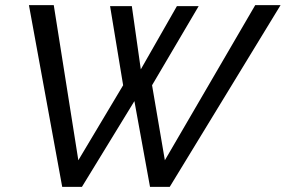

<svg xmlns="http://www.w3.org/2000/svg" viewBox="-20 -730 1116 750"><path d="M93 -710H190L286 -104L461 -397L410 -706H495L530 -459L671 -706H756L574 -397L624 -104L977 -710H1076L643 0H566L505 -335L300 0H223Z"/></svg>

Font: Raleway Medium
Style: Italic
Weight: 500
Italic angle: -12°
Designer: Matt McInerney, Pablo Impallari, Rodrigo Fuenzalida
Foundry: Matt McInerney, Pablo Impallari, Rodrigo Fuenzalida
Version: Version 4.026